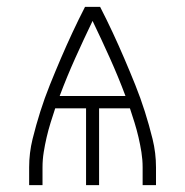

<svg xmlns="http://www.w3.org/2000/svg" viewBox="-20 -540 540 560"><path d="M65 0V-52Q65 -94 75 -134.5Q85 -175 97.5 -214.5Q110 -254 125.5 -292.5Q141 -331 157.5 -369.5Q174 -408 191.5 -445.5Q209 -483 228 -520H272Q291 -483 308.5 -445.5Q326 -408 342.5 -369.5Q359 -331 374.5 -292.5Q390 -254 402.5 -214.5Q415 -175 425 -134.5Q435 -94 435 -52V0H396V-52Q396 -74 392.5 -96Q389 -118 384 -139.5Q379 -161 372.5 -182Q366 -203 359 -224H269V0H231V-224H141Q134 -203 127.5 -182Q121 -161 116 -139.5Q111 -118 107.5 -96Q104 -74 104 -52V0ZM154 -260H346Q325 -316 300.5 -370.5Q276 -425 250 -479Q224 -425 199.5 -370.5Q175 -316 154 -260Z"/></svg>

Font: Iosevka Term Curly Extralight
Style: Regular
Weight: 200
Designer: Belleve Invis
Foundry: Belleve Invis
Version: Version 32.3.0